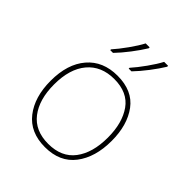

<svg xmlns="http://www.w3.org/2000/svg" viewBox="-215 -893 1030 1030"><g transform="rotate(45 300.0 -378.0)"><path d="M70 -264Q70 -391 132.5 -464Q195 -537 305 -537Q419 -537 474.5 -462Q530 -387 530 -267Q530 -143 471.5 -66.5Q413 10 300 10Q188 10 129 -65.5Q70 -141 70 -264ZM503 -265Q503 -376 455 -444Q407 -512 305 -512Q207 -512 152 -446.5Q97 -381 97 -263Q97 -149 148.5 -82Q200 -15 300 -15Q401 -15 452 -82.5Q503 -150 503 -265ZM180 -612Q207 -642 239.5 -687.5Q272 -733 289 -766H319V-759Q297 -723 264.5 -680.5Q232 -638 201 -606H180ZM320 -612Q347 -642 379.5 -687.5Q412 -733 429 -766H459V-759Q437 -723 404.5 -680.5Q372 -638 341 -606H320Z"/></g></svg>

Font: Noto Sans Mono UI Thin
Style: Regular
Weight: 250
Monospace: yes
Designer: Monotype Design team
Foundry: Monotype Imaging Inc.
Version: Version 1.000